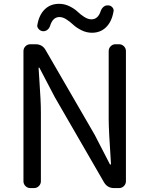

<svg xmlns="http://www.w3.org/2000/svg" viewBox="-20 -959 762 979"><path d="M134.8 0Q120.1 0 109.9 -10.3Q99.6 -20.5 99.6 -35.2V-698.2Q99.6 -712.9 109.9 -723.1Q120.1 -733.4 134.8 -733.4H161.1Q196.3 -733.4 212.9 -703.1L462.9 -271.5L540 -122.1Q541 -120.1 543.5 -120.1Q545.9 -120.1 545.9 -122.1Q534.2 -296.9 534.2 -351.6V-698.2Q534.2 -712.9 544.4 -723.1Q554.7 -733.4 568.4 -733.4H586.9Q601.6 -733.4 611.8 -723.1Q622.1 -712.9 622.1 -698.2V-35.2Q622.1 -20.5 611.8 -10.3Q601.6 0 586.9 0H561.5Q527.3 0 509.8 -30.3L259.8 -462.9L181.6 -612.3Q180.7 -614.3 178.7 -614.3Q176.8 -614.3 176.8 -612.3Q177.7 -593.8 181.2 -543Q184.6 -492.2 186.5 -455.6Q188.5 -418.9 188.5 -384.8V-35.2Q188.5 -20.5 178.2 -10.3Q168 0 153.3 0ZM449.2 -792Q420.9 -792 395.5 -804.7Q370.1 -817.4 354.5 -832Q338.9 -846.7 319.8 -859.4Q300.8 -872.1 283.2 -872.1Q249 -872.1 235.4 -827.1Q231.4 -814.5 221.2 -806.6Q210.9 -798.8 198.2 -799.8Q184.6 -801.8 176.8 -811.5Q169.9 -819.3 169.9 -828.1Q169.9 -831.1 170.9 -834Q179.7 -883.8 208.5 -911.6Q237.3 -939.5 281.2 -939.5Q309.6 -939.5 335 -926.8Q360.4 -914.1 375.5 -899.4Q390.6 -884.8 409.7 -872.6Q428.7 -860.4 446.3 -860.4Q480.5 -860.4 494.1 -904.3Q499 -917 508.8 -924.8Q518.6 -932.6 531.2 -931.6Q543.9 -931.6 552.7 -921.9Q559.6 -914.1 559.6 -904.3Q559.6 -902.3 558.6 -899.4Q549.8 -848.6 521 -820.3Q492.2 -792 449.2 -792Z"/></svg>

Font: Gen Jyuu GothicL Regular
Style: Regular
Weight: 400
Designer: [Source Han Sans]
Ryoko NISHIZUKA  (kana & ideographs); Paul D. Hunt (Latin, Greek & Cyrillic); Wenlong ZHANG  (bopomofo
Version: Version 1.002.20150607